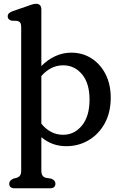

<svg xmlns="http://www.w3.org/2000/svg" viewBox="-20 -757 644 1010"><path d="M197.5 -707V-409.5Q230.5 -443 270.5 -461.5Q310.5 -480 354.5 -480Q415 -480 462 -449.5Q509 -419 535.8 -365.8Q562.5 -312.5 562.5 -243.5Q562.5 -165.5 531 -108.2Q499.5 -51 446.5 -19.5Q393.5 12 328 12Q253.5 12 197.5 -35.5V140Q197.5 157.5 203.5 166.2Q209.5 175 220.5 178L250 183Q271.5 191.5 271.5 209Q271.5 233.5 242.5 233.5H57.5Q28.5 233.5 28.5 209Q28.5 192.5 50 183L68.5 178Q79.5 174.5 85.5 166Q91.5 157.5 91.5 140V-615Q91.5 -631 86.2 -637.8Q81 -644.5 71 -647L40 -648.5Q20.5 -654 20.5 -671Q20.5 -689 46 -698L121.5 -724Q136 -729.5 147.8 -733.2Q159.5 -737 169.5 -737Q197.5 -737 197.5 -707ZM312 -413.5Q278.5 -413.5 249.8 -398.8Q221 -384 197.5 -357V-106.5Q245 -48 312 -48Q371 -48 411 -96.5Q451 -145 451 -233Q451 -319 411.5 -366.2Q372 -413.5 312 -413.5Z"/></svg>

Font: Fraunces 9pt SuperSoft
Style: Regular
Weight: 400
Version: Version 1.000;[b76b70a41]